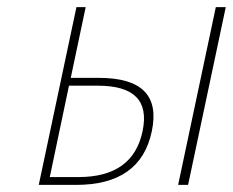

<svg xmlns="http://www.w3.org/2000/svg" viewBox="-20 -520 655 540"><path d="M89 0H194C315 0 386 -50 407 -151C428 -251 379 -301 258 -301H179L221 -500H195ZM120 -22 174 -279H255C357 -279 399 -237 381 -151C363 -65 303 -22 201 -22ZM481 0H509L615 -500H587Z"/></svg>

Font: LT Wave Mono Thin
Style: Italic
Weight: 100
Designer: Daniel Lyons
Version: Version 2.5 (Glyphs App)